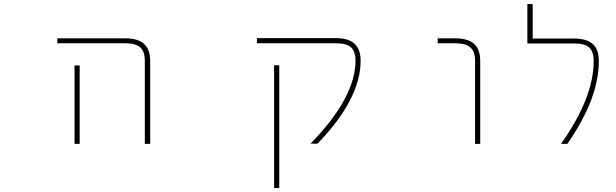

<svg xmlns="http://www.w3.org/2000/svg" viewBox="-20 -733 3040 947"><path d="M694.3 -23.4V-432.6Q694.3 -479.5 671.9 -499Q649.4 -519.5 598.6 -519.5H262.7V-543.9H598.6Q660.2 -543.9 690.4 -516.6Q720.7 -489.3 720.7 -432.6V-23.4ZM347.7 -23.4V-410.2H373V-23.4Z M1332 194.3V-411.1H1357.4V194.3ZM1511.7 -24.4Q1733.4 -252 1733.4 -433.6Q1733.4 -479.5 1710.9 -500Q1688.5 -519.5 1637.7 -519.5H1247.1V-544.9H1637.7Q1699.2 -544.9 1729 -517.1Q1758.8 -489.3 1758.8 -433.6Q1758.8 -338.9 1705.1 -236.3Q1652.3 -133.8 1545.9 -24.4Z M2323.2 -23.4V-432.6Q2323.2 -479.5 2299.8 -499Q2277.3 -519.5 2226.6 -519.5H2138.7V-543.9H2226.6Q2288.1 -543.9 2318.4 -516.6Q2348.6 -489.3 2348.6 -432.6V-23.4Z M2747.1 -23.4Q2908.2 -251 2908.2 -431.6Q2908.2 -478.5 2885.7 -499Q2864.3 -518.6 2811.5 -518.6H2581.1V-712.9H2607.4V-543H2811.5Q2874 -543 2904.3 -515.6Q2933.6 -489.3 2933.6 -431.6Q2933.6 -338.9 2894.5 -236.3Q2855.5 -134.8 2778.3 -23.4Z"/></svg>

Font: Mgen+ 1m thin
Style: Regular
Weight: 100
Designer: [Source Han Sans]
Ryoko NISHIZUKA  (kana & ideographs); Paul D. Hunt (Latin, Greek & Cyrillic); Wenlong ZHANG  (bopomofo
Version: Version 1.059.20150602